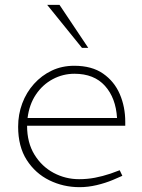

<svg xmlns="http://www.w3.org/2000/svg" viewBox="-20 -768 588 794"><path d="M309 6Q242 6 184 -22.5Q126 -51 90.5 -106.5Q55 -162 55 -244Q55 -295 72 -340.5Q89 -386 120.5 -421Q152 -456 194 -476Q236 -496 287 -496Q360 -496 406.5 -463.5Q453 -431 475.5 -378.5Q498 -326 498 -264V-248H92Q92 -178 122.5 -128.5Q153 -79 202 -53Q251 -27 307 -27Q341 -27 372.5 -33Q404 -39 437 -50L475 -64L486 -41L447 -24Q416 -11 380 -2.5Q344 6 309 6ZM94 -280H464Q459 -363 414 -413Q369 -463 288 -463Q240 -463 198 -440.5Q156 -418 128.5 -377Q101 -336 94 -280ZM319 -570 175 -748H226L345 -570Z"/></svg>

Font: REM Medium Thin
Style: Regular
Weight: 250
Version: Version 1.005;gftools[0.9.28]